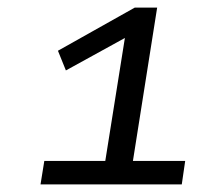

<svg xmlns="http://www.w3.org/2000/svg" viewBox="-20 -725 563 507"><path d="M87 -238 97 -300H258L313 -645L343 -643L154 -539L133 -591L336 -705H395L331 -300H469L460 -238Z"/></svg>

Font: Nunito Sans 7pt SemiExpanded
Style: Italic
Weight: 400
Width: 6
Italic angle: -9°
Designer: Vernon Adams
Foundry: Vernon Adams
Version: Version 3.101;gftools[0.9.27]